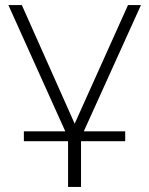

<svg xmlns="http://www.w3.org/2000/svg" viewBox="-20 -542 587 756"><path d="M74 14H248V194H299V14H473V-25H310L535 -522H484L274 -55L66 -522H13L237 -25H74Z"/></svg>

Font: Chess Sans Light
Style: Regular
Weight: 300
Designer: Wolf Bōese
Foundry: Wolf Bōese
Version: Version 7.223;Glyphs 3.3 (3306)